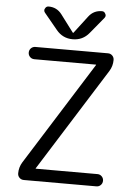

<svg xmlns="http://www.w3.org/2000/svg" viewBox="-62 -1026 739 1050"><g transform="rotate(5 307.5 -500.5)"><path d="M447.3 -682.6Q448.2 -683.6 448.2 -684.6Q448.2 -685.5 447.3 -685.5H109.4Q94.7 -685.5 85 -695.3Q75.2 -705.1 75.2 -719.2Q75.2 -733.4 85 -743.2Q94.7 -752.9 109.4 -752.9H507.8Q521.5 -752.9 531.2 -743.2Q541 -733.4 541 -718.8Q541 -685.5 523.4 -657.2L168.9 -92.8Q168 -91.8 168 -90.8Q168 -89.8 168.9 -89.8H507.8Q521.5 -89.8 531.2 -80.1Q541 -70.3 541 -56.2Q541 -42 531.2 -32.2Q521.5 -22.5 507.8 -22.5H109.4Q94.7 -22.5 85 -32.2Q75.2 -42 75.2 -56.6Q75.2 -89.8 92.8 -118.2ZM381.8 -943.4Q409.2 -979.5 455.1 -979.5Q467.8 -979.5 473.6 -966.8Q476.6 -961.9 476.6 -957Q476.6 -950.2 471.7 -944.3L398.4 -855.5Q363.3 -812.5 308.1 -812.5Q252.9 -812.5 217.8 -855.5L144.5 -944.3Q139.6 -950.2 139.6 -958Q139.6 -961.9 142.6 -966.8Q148.4 -979.5 162.1 -979.5Q207 -979.5 234.4 -943.4L305.7 -848.6Q306.6 -847.7 307.6 -847.7Q308.6 -847.7 309.6 -848.6Z"/></g></svg>

Font: Gen Jyuu Gothic Normal
Style: Regular
Weight: 300
Designer: [Source Han Sans]
Ryoko NISHIZUKA  (kana & ideographs); Paul D. Hunt (Latin, Greek & Cyrillic); Wenlong ZHANG  (bopomofo
Version: Version 1.002.20150607